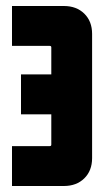

<svg xmlns="http://www.w3.org/2000/svg" viewBox="-20 -620 347 640"><path d="M20 -600H193Q235 -600 261 -574.5Q287 -549 287 -507V-93Q287 -51 261 -25.5Q235 0 193 0H20V-133H146Q151 -133 151 -138V-239H50V-372H151V-462Q151 -467 146 -467H20Z"/></svg>

Font: Karantina
Style: Bold
Weight: 700
Designer: Rony Koch
Foundry: Rony Koch
Version: Version 1.000; ttfautohint (v1.8.3)